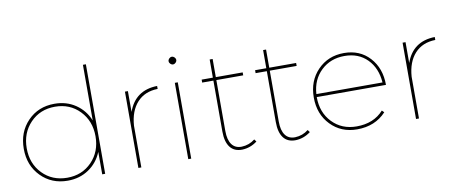

<svg xmlns="http://www.w3.org/2000/svg" viewBox="-66 -1011 3024 1281"><g transform="rotate(-10 1446.0 -370.0)"><path d="M538 -742H558V0H538V-152Q509 -81 447.5 -39.5Q386 2 305 2Q196 2 124 -71.5Q52 -145 52 -258Q52 -371 123.5 -445Q195 -519 305 -519Q386 -519 447.5 -477.5Q509 -436 538 -365ZM138 -86Q204 -18 305 -18Q406 -18 472 -86Q538 -154 538 -258Q538 -362 472 -430.5Q406 -499 305 -499Q204 -499 138 -430.5Q72 -362 72 -258Q72 -154 138 -86Z M803 -376Q852 -514 1001 -517V-497Q913 -495 861.5 -438.5Q810 -382 803 -283V0H783V-517H803Z M1113 -684Q1121 -692 1131 -692Q1141 -692 1149 -684Q1157 -676 1157 -666Q1157 -656 1149 -648Q1141 -640 1131 -640Q1121 -640 1113 -648Q1105 -656 1105 -666Q1105 -676 1113 -684ZM1121 -517H1141V0H1121Z M1577 -53 1589 -37Q1543 -2 1487 0Q1433 1 1405 -35.5Q1377 -72 1377 -142V-487H1301V-507H1377V-630H1397V-507H1579V-487H1397V-142Q1397 -82 1420 -50.5Q1443 -19 1487 -20Q1538 -22 1577 -53Z M1939 -53 1951 -37Q1905 -2 1849 0Q1795 1 1767 -35.5Q1739 -72 1739 -142V-487H1663V-507H1739V-630H1759V-507H1941V-487H1759V-142Q1759 -82 1782 -50.5Q1805 -19 1849 -20Q1900 -22 1939 -53Z M2266 -20Q2382 -20 2449 -95L2463 -81Q2388 0 2266 0Q2158 0 2087.5 -73Q2017 -146 2017 -259Q2017 -371 2087.5 -444Q2158 -517 2266 -517Q2373 -517 2439.5 -444.5Q2506 -372 2506 -259H2037Q2037 -154 2101.5 -87Q2166 -20 2266 -20ZM2038 -279H2486Q2479 -377 2420 -437Q2361 -497 2266 -497Q2171 -497 2107.5 -436.5Q2044 -376 2038 -279Z M2684 -376Q2733 -514 2882 -517V-497Q2794 -495 2742.5 -438.5Q2691 -382 2684 -283V0H2664V-517H2684Z"/></g></svg>

Font: Montserrat arm Thin
Style: Regular
Weight: 250
Designer: Julieta Ulanovsky
Foundry: Julieta Ulanovsky
Version: Version 6.000;PS 006.000;hotconv 1.0.88;makeotf.lib2.5.64775